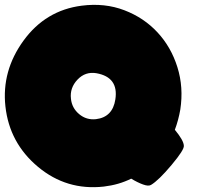

<svg xmlns="http://www.w3.org/2000/svg" viewBox="-20 -774 820 794"><path d="M725.6 -320.8Q717.8 -276.4 703.1 -237.3Q739.3 -193.4 740.2 -171.9Q743.2 -155.8 689.5 -91.8Q635.7 -27.8 604.5 -9.3Q594.2 -2.9 571.8 -11Q549.3 -19 522.5 -35.2Q471.7 -9.8 409.2 -2.4Q255.4 14.6 137.2 -84Q19 -182.6 2.4 -334Q-13.7 -481 77.4 -606.2Q168.5 -731.4 317.9 -750.5Q413.1 -762.7 494.1 -731.7Q575.2 -700.7 631.3 -640.1Q687.5 -579.6 713.6 -496.3Q739.7 -413.1 725.6 -320.8ZM457 -362.8Q471.2 -454.6 378.9 -471.2Q333 -479 300.5 -444.8Q268.1 -410.6 273.4 -365.7Q277.3 -327.1 307.4 -302Q337.4 -276.9 377 -281.2Q445.8 -289.6 457 -362.8Z"/></svg>

Font: ARCO
Style: Regular
Weight: 700
Designer: Rafael Olivo Díaz, Denis Ignatov
Foundry: Rafael Olivo Díaz
Version: Version 1.10 March 1, 2019